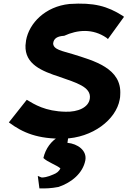

<svg xmlns="http://www.w3.org/2000/svg" viewBox="-20 -744 706 1062"><path d="M314 187C307 204 293 214 275 221C245 235 215 240 208 237L189 229L198 298C230 299 263 298 304 290C377 265 438 214 452 143C462 89 410 51 353 46L358 12H305C264 35 232 77 220 130C242 152 291 168 314 187ZM335 -546C409 -580 493 -587 569 -535L577 -528L666 -651L658 -657C574 -710 500 -731 364 -722C230 -708 141 -616 124 -520V-519L121 -493C117 -389 210 -351 312 -318C399 -287 485 -264 477 -200C471 -149 410 -124 343 -126C230 -128 170 -167 128 -192L29 -67C108 -8 191 25 332 23C493 19 622 -83 642 -193C644 -202 645 -210 645 -220C655 -367 499 -408 381 -445C326 -462 275 -469 274 -504C277 -532 298 -544 335 -546Z"/></svg>

Font: Bluebird
Style: SfBdExtObl
Weight: 700
Designer: Jasper
Foundry: Cannot Into Space Fonts
Version: Version 0.98